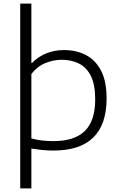

<svg xmlns="http://www.w3.org/2000/svg" viewBox="-20 -828 672 1068"><path d="M92.5 220V-808H154.5V-478H158.5Q190.5 -511.5 236 -530.5Q281.5 -549.5 337 -549.5Q403 -549.5 456.5 -522.5Q510 -495.5 541.5 -436.2Q573 -377 573 -281Q573 9.5 277 9.5Q243.5 9.5 211.8 6Q180 2.5 154.5 -1.5V220ZM276.5 -43Q394.5 -43 452 -99.5Q509.5 -156 509.5 -275.5Q509.5 -357 485.5 -405.2Q461.5 -453.5 419.2 -474.5Q377 -495.5 323 -495.5Q278 -495.5 233 -477.5Q188 -459.5 154.5 -416.5V-58Q208.5 -43 276.5 -43Z"/></svg>

Font: Encode Sans Exp Lt
Style: Regular
Weight: 300
Width: 7
Designer: Multiple Designers
Foundry: Impallari Type
Version: Version 3.002; ttfautohint (v1.8.3) -l 8 -r 50 -G 200 -x 14 